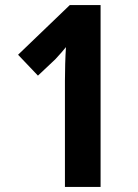

<svg xmlns="http://www.w3.org/2000/svg" viewBox="-20 -734 540 754"><path d="M375 0H235V-416Q235 -447 236 -482.5Q237 -518 239 -549Q232 -540 221 -527.5Q210 -515 197 -501L129 -437L51 -519L254 -714H375Z"/></svg>

Font: Noto Sans Arabic Cond
Style: Bold
Weight: 700
Width: 3
Designer: Monotype Design Team, Nadine Chahine, Nizar Qandah and Khaled Hosny
Foundry: Monotype Imaging Inc.
Version: Version 2.012; ttfautohint (v1.8.4.7-5d5b)